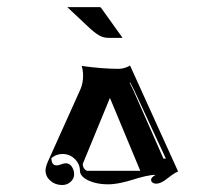

<svg xmlns="http://www.w3.org/2000/svg" viewBox="-20 -665 636 550"><path d="M110.4 -176.8Q110.4 -186.5 116.9 -201.4L210.2 -408.7Q218 -426.3 218 -448Q218 -462.6 214.1 -476.1Q273.9 -467.8 320.3 -467.8Q328.1 -467.8 337.4 -470.6Q346.7 -473.4 352.5 -477.3L490.2 -173.8Q482.4 -170.7 473.4 -164.3Q464.4 -158 457.9 -152.6Q451.4 -147.2 443 -143.1Q434.6 -138.9 426.8 -138.9Q421.1 -138.9 417 -142Q412.8 -145 412.8 -149.4Q412.8 -153.8 416 -157Q419.2 -160.2 425.8 -164.1Q412.6 -164.1 394.5 -159.8Q376.5 -155.5 361.1 -150.5Q345.7 -145.5 325.8 -141.2Q305.9 -137 289.3 -137Q267.6 -137 249 -142.2Q230.5 -147.5 219.7 -156.4Q209 -165.3 209 -175.8Q209 -195.1 194.3 -209.5Q179.7 -223.9 159.2 -223.9Q141.1 -223.9 127.2 -212.2Q127.2 -191.4 142.3 -191.2Q147.5 -191.2 155.2 -194.2Q162.8 -197.3 168 -197.3Q179.4 -197.3 185.9 -187.3Q192.4 -177.2 192.4 -166.3Q192.4 -153.3 182.4 -144.2Q172.4 -135 158.2 -135Q138.4 -135 124.4 -147.2Q110.4 -159.4 110.4 -176.8ZM217 -195.3Q217 -182.1 228.5 -175.8H381.8L294.9 -384.5ZM351.3 -428.2 362.1 -406.2 448.2 -210.7H455.1L364.3 -406.7L353.3 -428.2ZM172.9 -644.5H265.6Q268.1 -644.5 269.5 -642.6L331.1 -556.6H290Q275.4 -556.6 262.5 -564.5Q249.5 -572.3 233.9 -587.2Z"/></svg>

Font: AgreloyInT3
Style: Medium
Weight: 400
Designer: gluk
Foundry: gluk
Version: Version 0.27